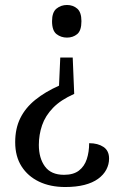

<svg xmlns="http://www.w3.org/2000/svg" viewBox="-20 -559 491 771"><path d="M278 -182Q224 -158 193 -126Q162 -94 149 -56Q136 -18 136 23Q136 76 160.5 109.5Q185 143 237 143Q275 143 297 126Q319 109 328.5 80Q338 51 338 16Q373 16 395.5 31Q418 46 418 78Q418 101 407 122Q396 143 374 159Q352 175 319 183.5Q286 192 242 192Q182 192 137 170.5Q92 149 66.5 109Q41 69 41 12Q41 -43 61.5 -84.5Q82 -126 121.5 -158Q161 -190 217 -215L222 -328H272ZM249 -539Q273 -539 290 -524.5Q307 -510 307 -474Q307 -436 290 -422Q273 -408 249 -408Q225 -408 207 -422Q189 -436 189 -474Q189 -510 207 -524.5Q225 -539 249 -539Z"/></svg>

Font: Noto Serif SemiCondensed
Style: Regular
Weight: 400
Width: 4
Designer: Monotype Design Team
Foundry: Monotype Imaging Inc.
Version: Version 2.013